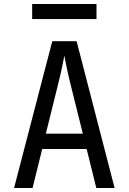

<svg xmlns="http://www.w3.org/2000/svg" viewBox="-20 -935 640 955"><path d="M50 0 240 -730H361L550 0H459L411 -194H190L142 0ZM208 -270H392L336 -495Q320 -559 311 -602Q302 -645 300 -658Q298 -645 289 -602Q280 -559 264 -496ZM140 -840V-915H460V-840Z"/></svg>

Font: JetBrainsMono NFM
Style: Regular
Weight: 400
Monospace: yes
Designer: Philipp Nurullin, Konstantin Bulenkov
Foundry: JetBrains
Version: Version 2.304; ttfautohint (v1.8.4.7-5d5b);Nerd Fonts 3.3.0